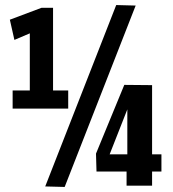

<svg xmlns="http://www.w3.org/2000/svg" viewBox="-20 -735 686 760"><path d="M30 -305V-377H98V-603L37 -577L19 -657L144 -704H190V-377H250V-305ZM236 5 159 3 440 -715 517 -713ZM362 -56 360 -127 472 -399 582 -398V-124H619V-56H582V0H481V-56ZM414 -124H484V-302Z"/></svg>

Font: Georama Condensed
Style: Bold
Weight: 700
Width: 3
Designer: Jean-Baptiste Levee
Foundry: Production Type
Version: Version 1.000